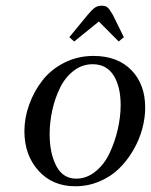

<svg xmlns="http://www.w3.org/2000/svg" viewBox="-20 -649 531 676"><path d="M65.9 -187Q65.9 -233.4 82.5 -280Q99.1 -326.7 128.9 -365.2Q158.7 -403.8 205.8 -428Q252.9 -452.1 309.1 -452.1Q393.6 -452.1 442.4 -402.3Q491.2 -352.5 491.2 -270Q491.2 -233.4 480.7 -194.8Q470.2 -156.2 449.2 -120.1Q428.2 -84 399.4 -55.7Q370.6 -27.3 330.3 -10.3Q290 6.8 245.1 6.8Q164.6 6.8 115.2 -48.3Q65.9 -103.5 65.9 -187ZM154.8 -176.8Q154.8 -109.4 178.2 -64.7Q201.7 -20 248 -20Q285.2 -20 316.2 -45.2Q347.2 -70.3 365.7 -109.6Q384.3 -148.9 394.5 -193.1Q404.8 -237.3 404.8 -278.8Q404.8 -344.2 379.9 -383.5Q355 -422.9 306.2 -422.9Q269.5 -422.9 239.7 -400.1Q210 -377.4 191.9 -340.8Q173.8 -304.2 164.3 -261.7Q154.8 -219.2 154.8 -176.8ZM224.1 -518.1 289.1 -597.2Q304.7 -615.7 314.5 -622.3Q324.2 -628.9 337.9 -628.9Q351.6 -628.9 358.6 -622.8Q365.7 -616.7 377 -597.2L416 -518.1L397.9 -502.9L328.1 -573.2L241.2 -502.9Z"/></svg>

Font: Dehuti Alt
Style: Bold-Italic
Weight: 700
Version: Version 1.2